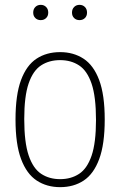

<svg xmlns="http://www.w3.org/2000/svg" viewBox="-20 -763 496 792"><path d="M228 9Q173 9 131.5 -18.2Q90 -45.5 67 -106.8Q44 -168 44 -270Q44 -372 66.8 -433Q89.5 -494 130.8 -521Q172 -548 228 -548Q283 -548 324.5 -521Q366 -494 389 -433Q412 -372 412 -270Q412 -168 389.2 -106.8Q366.5 -45.5 325.2 -18.2Q284 9 228 9ZM228 -24Q273 -24 306.2 -45.8Q339.5 -67.5 357.8 -120.8Q376 -174 376 -268Q376 -364 357.8 -417.8Q339.5 -471.5 306.2 -493.2Q273 -515 228 -515Q183 -515 149.8 -493.5Q116.5 -472 98.2 -419Q80 -366 80 -272Q80 -176 98.2 -122Q116.5 -68 149.8 -46Q183 -24 228 -24ZM308 -680Q294.5 -680 285.8 -688.5Q277 -697 277 -711Q277 -725.5 285.8 -734.2Q294.5 -743 308 -743Q321.5 -743 330.2 -734.2Q339 -725.5 339 -711Q339 -697 330.2 -688.5Q321.5 -680 308 -680ZM148 -680Q134.5 -680 125.8 -688.5Q117 -697 117 -711Q117 -725.5 125.8 -734.2Q134.5 -743 148 -743Q161.5 -743 170.2 -734.2Q179 -725.5 179 -711Q179 -697 170.2 -688.5Q161.5 -680 148 -680Z"/></svg>

Font: Encode Sans Condensed Thin
Style: Regular
Weight: 100
Width: 3
Designer: Multiple Designers
Foundry: Impallari Type
Version: Version 3.000; ttfautohint (v1.8.3) -l 8 -r 50 -G 200 -x 14 